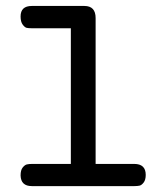

<svg xmlns="http://www.w3.org/2000/svg" viewBox="-20 -631 565 651"><path d="M49.8 -36.1Q49.8 -54.2 56.9 -63Q64 -71.8 71 -73.5Q78.1 -75.2 89.8 -75.2H220.2V-535.2H87.9Q76.7 -535.2 70.3 -536.6Q64 -538.1 56.9 -547.6Q49.8 -557.1 49.8 -575.2Q49.8 -610.8 87.9 -610.8Q88.4 -610.8 88.9 -610.8H266.1Q304.2 -610.8 304.2 -569.8V-75.2H435.1Q474.1 -75.2 474.1 -38.1Q474.1 -21 467 -12Q460 -2.9 452.9 -1.5Q445.8 0 436 0H87.9Q50.8 0 49.8 -36.1Z"/></svg>

Font: CMU Typewriter Text
Style: Bold
Weight: 700
Version: Version 0.7.0